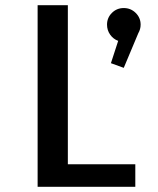

<svg xmlns="http://www.w3.org/2000/svg" viewBox="-20 -720 610 740"><path d="M241.5 -87H501.5V0H125V-700H241.5ZM522 -625Q522 -607.5 513 -592L457 -458.5L407.5 -476.5L435.5 -562.5Q416.5 -569.5 404.5 -586.5Q392.5 -603.5 392.5 -625Q392.5 -651.5 411.2 -670.2Q430 -689 457 -689Q484 -689 503 -670.2Q522 -651.5 522 -625Z"/></svg>

Font: League Mono Narrow Medium
Style: Regular
Weight: 500
Width: 3
Designer: Tyler Finck
Foundry: The League of Moveable Type / Tyler Finck
Version: Version 2.210